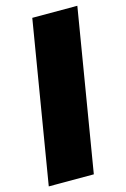

<svg xmlns="http://www.w3.org/2000/svg" viewBox="-116 -782 550 836"><g transform="rotate(-15 159.0 -364.0)"><path d="M320.3 -727.5 199.7 0H-3.4L117.2 -727.5Z"/></g></svg>

Font: Inter Display Black
Style: Italic
Weight: 900
Italic angle: -9.39999°
Designer: Rasmus Andersson
Foundry: rsms
Version: Version 4.000;git-a52131595